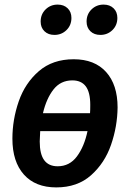

<svg xmlns="http://www.w3.org/2000/svg" viewBox="-20 -801 565 836"><path d="M492 -333Q491 -250 463.5 -170.5Q436 -91 376.5 -38Q317 15 225 15Q134 15 84 -41Q34 -97 34 -197Q34 -280 61.5 -359.5Q89 -439 149 -491Q209 -543 301 -543Q392 -543 442 -487.5Q492 -432 492 -333ZM167 -308H372Q373 -321 373 -344Q373 -399 353.5 -425Q334 -451 295 -451Q244 -451 213 -411.5Q182 -372 167 -308ZM361 -230H155Q153 -198 153 -185Q153 -130 172.5 -103.5Q192 -77 231 -77Q283 -77 315 -120Q347 -163 361 -230ZM157 -707Q157 -739 178.5 -760Q200 -781 231 -781Q258 -781 274.5 -765Q291 -749 291 -723Q291 -691 269.5 -670Q248 -649 217 -649Q190 -649 173.5 -665Q157 -681 157 -707ZM357 -707Q357 -739 378.5 -760Q400 -781 431 -781Q458 -781 474.5 -765Q491 -749 491 -723Q491 -691 469.5 -670Q448 -649 417 -649Q390 -649 373.5 -665Q357 -681 357 -707Z"/></svg>

Font: Fira Sans Condensed Medium
Style: Italic
Weight: 500
Width: 3
Italic angle: -8°
Designer: bBox Type GmbH & Carrois Corporate GbR & Edenspiekermann AG
Foundry: bBox Type GmbH & Carrois Corporate GbR & Edenspiekermann AG
Version: Version 4.301